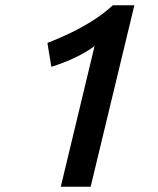

<svg xmlns="http://www.w3.org/2000/svg" viewBox="-20 -713 604 733"><path d="M212 0 341 -537Q307 -512 263 -491.5Q219 -471 176 -458L161 -549Q202 -565 245.5 -585.5Q289 -606 332 -633Q375 -660 411 -693H493L326 0Z"/></svg>

Font: Ubuntu Sans SemiBold
Style: Italic
Weight: 600
Italic angle: -13.5°
Designer: Dalton Maag Ltd
Foundry: Dalton Maag Ltd
Version: Version 1.006